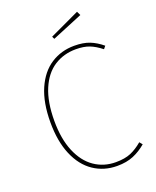

<svg xmlns="http://www.w3.org/2000/svg" viewBox="-158 -952 855 1054"><g transform="rotate(-20 269.0 -425.5)"><path d="M505 -633 492 -617Q457 -645 424.5 -657.5Q392 -670 346 -670Q275 -670 219.5 -634.5Q164 -599 132.5 -525Q101 -451 101 -340Q101 -235 132 -161Q163 -87 217.5 -49.5Q272 -12 342 -12Q395 -12 430 -27Q465 -42 499 -71L513 -54Q478 -24 437.5 -7Q397 10 342 10Q265 10 205 -30.5Q145 -71 111.5 -150Q78 -229 78 -340Q78 -455 112.5 -534Q147 -613 207.5 -652Q268 -691 344 -691Q397 -691 433.5 -676.5Q470 -662 505 -633ZM434 -838 255 -764 248 -779 423 -861Z"/></g></svg>

Font: Fira Sans Thin
Style: Regular
Weight: 100
Designer: bBox Type GmbH & Carrois Corporate GbR & Edenspiekermann AG
Foundry: bBox Type GmbH & Carrois Corporate GbR & Edenspiekermann AG
Version: Version 4.301